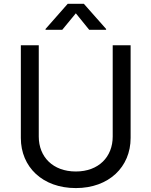

<svg xmlns="http://www.w3.org/2000/svg" viewBox="-20 -962 784 994"><path d="M372.6 11.7C543.9 11.7 656.2 -97.7 656.2 -247.6V-727.5H563.5V-254.9C563.5 -150.4 491.2 -74.2 372.6 -74.2C253.4 -74.2 180.7 -150.4 180.7 -254.9V-727.5H87.9V-247.6C87.9 -97.7 200.2 11.7 372.6 11.7ZM302.2 -807.6 372.6 -893.1 441.9 -807.6H529.3V-812L414.1 -942.4H330.6L215.8 -812V-807.6Z"/></svg>

Font: Raveo
Style: Regular
Weight: 400
Designer: Jakub Foglar, Rasmus Andersson (Inter)
Foundry: Jakubfoglar.com
Version: Version 1.100;Glyphs 3.2.3 (3260)